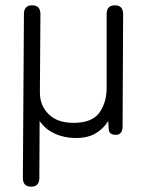

<svg xmlns="http://www.w3.org/2000/svg" viewBox="-20 -507 558 722"><path d="M97 195Q66 195 66 162L70 -454Q70 -487 101 -487Q132 -487 132 -454L130 -159Q130 -110 163 -77.5Q196 -45 256 -45Q326 -45 353.5 -83Q381 -121 381 -177V-454Q381 -487 412 -487Q443 -487 443 -454L441 -33Q441 0 416 0Q392 0 389 -18L387 -52Q370 -24 340.5 -6Q311 12 265 12Q222 12 186 -4.5Q150 -21 129 -52L128 162Q128 195 97 195Z"/></svg>

Font: Shin Retro Maru Gothic Regular
Style: Regular
Weight: 400
Designer: Iose
Foundry: Typographish
Version: Version 1.002